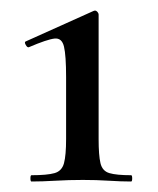

<svg xmlns="http://www.w3.org/2000/svg" viewBox="-20 -749 302 366"><path d="M40 -403Q38 -403 38 -409Q38 -415 40 -415Q70 -415 84 -419Q98 -423 102 -438Q106 -453 106 -484V-602Q106 -643 102 -660Q98 -677 84 -675.5Q70 -674 35 -659Q32 -658 29 -663.5Q26 -669 29 -670L158 -728Q162 -730 165 -727Q168 -724 168 -721V-484Q168 -453 171.5 -438Q175 -423 188.5 -419Q202 -415 230 -415Q232 -415 232 -409Q232 -403 230 -403Q211 -403 187.5 -404.5Q164 -406 138 -406Q111 -406 85.5 -404.5Q60 -403 40 -403Z"/></svg>

Font: Cormorant Garamond Light SemiBold
Style: Regular
Weight: 600
Version: Version 4.001